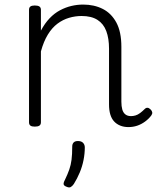

<svg xmlns="http://www.w3.org/2000/svg" viewBox="-20 -539 686 840"><path d="M542 17Q522 17 506 10.5Q490 4 479 -8Q468 -20 462.5 -38.5Q457 -57 457 -82V-326Q457 -371 445 -403Q433 -435 406.5 -452Q380 -469 337 -469Q309 -469 282 -461Q255 -453 231.5 -435.5Q208 -418 189.5 -388Q171 -358 159 -314V-4Q159 6 152.5 10.5Q146 15 132 15Q119 15 113 10.5Q107 6 107 -4V-496Q107 -506 113 -510.5Q119 -515 132 -515Q146 -515 152.5 -510.5Q159 -506 159 -496V-405Q176 -437 197 -459Q218 -481 242.5 -494Q267 -507 292.5 -513Q318 -519 344 -519Q392 -519 429.5 -500Q467 -481 489 -440.5Q511 -400 511 -334V-94Q511 -74 515 -60Q519 -46 528.5 -38.5Q538 -31 553 -31Q563 -31 573 -34Q583 -37 593 -44.5Q603 -52 613 -62Q619 -68 625.5 -67.5Q632 -67 639 -60Q645 -54 646 -47.5Q647 -41 642 -34Q631 -19 614.5 -7Q598 5 580 11Q562 17 542 17ZM271 278Q260 274 258.5 267.5Q257 261 264 248Q276 223 283 203Q290 183 293 160Q296 137 296 102Q296 91 302 84.5Q308 78 321 78Q336 78 343.5 86Q351 94 351 106Q351 133 345.5 161Q340 189 329 215.5Q318 242 303 266Q296 276 289 279.5Q282 283 271 278Z"/></svg>

Font: Playwrite US Modern ExtraLight
Style: Regular
Weight: 250
Designer: Veronika Burian, José Scaglione
Foundry: TypeTogether
Version: Version 1.003